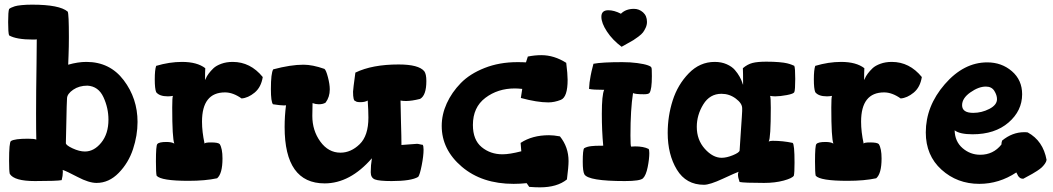

<svg xmlns="http://www.w3.org/2000/svg" viewBox="-20 -778 4525 825"><path d="M15 -683Q15 -728 19 -739L20 -740Q22 -742 28 -745Q34 -748 43.5 -751Q53 -754 73 -756Q93 -758 118 -758Q236 -758 271 -728Q276 -718 276 -619Q276 -577 274.5 -539.5Q273 -502 273 -500Q315 -512 351 -512Q452 -512 511.5 -433.5Q571 -355 571 -254Q571 -196 551.5 -137Q532 -78 490 -35Q448 8 395 8Q362 8 313.5 -17.5Q265 -43 249 -48Q250 -47 250 -39Q250 -23 245 -4Q225 0 130 0Q41 0 22 -31Q19 -43 19 -87Q19 -166 27 -172Q43 -182 100 -182Q129 -182 136 -178Q135 -216 135 -290Q135 -336 135.5 -388.5Q136 -441 137 -505Q138 -569 138 -609Q134 -608 122 -608Q50 -608 19 -626Q15 -637 15 -683ZM263 -163Q263 -154 292 -140.5Q321 -127 345 -127Q384 -127 415 -165Q446 -203 446 -264Q446 -314 424.5 -360.5Q403 -407 356 -410Q320 -410 294.5 -392.5Q269 -375 268 -356Q267 -343 266.5 -319Q266 -295 265 -250Q264 -205 263 -163Z M645 -437Q645 -478 651 -495Q708 -512 762 -512Q827 -512 862 -485Q861 -468 861 -434L865 -442Q868 -450 876.5 -461.5Q885 -473 897 -484.5Q909 -496 931 -504Q953 -512 980 -512Q1056 -512 1109 -447Q1102 -403 1074 -380Q1046 -357 1018 -355Q981 -381 947 -381Q848 -381 848 -255Q848 -212 859 -161Q861 -166 887 -166Q917 -166 924 -159Q936 -140 936 -97Q936 -32 913 -12Q862 -1 790 -1Q672 -1 653 -23Q650 -35 650 -84Q650 -154 656 -159Q663 -168 695 -168Q718 -168 729 -161Q720 -184 720 -316Q720 -360 723 -366Q711 -364 701 -364Q665 -364 651 -382Q645 -397 645 -437Z M1144 -395Q1144 -464 1154 -480Q1229 -500 1284 -500Q1323 -500 1374 -482Q1381 -477 1389 -446.5Q1397 -416 1397 -394Q1397 -361 1379 -337Q1368 -330 1350 -330Q1336 -330 1323 -335Q1323 -332 1322.5 -309Q1322 -286 1322 -280Q1322 -217 1356.5 -169.5Q1391 -122 1443 -122Q1488 -122 1525.5 -158.5Q1563 -195 1563 -273Q1563 -301 1560 -346Q1548 -339 1529 -339Q1511 -339 1507 -344Q1497 -344 1497 -384Q1497 -393 1507 -466Q1579 -501 1693 -501Q1779 -501 1803 -472Q1812 -460 1812 -430Q1812 -368 1785 -353Q1749 -344 1725 -344Q1711 -344 1701 -346Q1701 -317 1703 -252.5Q1705 -188 1705 -155Q1709 -155 1738 -157.5Q1767 -160 1772 -160Q1776 -160 1784 -158Q1792 -156 1796 -156Q1800 -152 1800 -135Q1800 -108 1792 -67.5Q1784 -27 1777 -18Q1747 0 1663 0Q1609 0 1591 -7Q1573 -14 1573 -38Q1573 -68 1578 -98Q1484 10 1375 10Q1203 10 1203 -232Q1203 -280 1209 -326Q1208 -325 1200 -325Q1185 -325 1153 -330Q1144 -340 1144 -395Z M1878 -237Q1878 -286 1899.5 -333.5Q1921 -381 1960 -421Q1999 -461 2062.5 -486Q2126 -511 2203 -511Q2227 -511 2240 -510L2248 -535Q2278 -541 2306 -541Q2361 -541 2413 -508Q2419 -460 2419 -435Q2419 -361 2390 -349Q2362 -338 2336 -338Q2288 -338 2218 -357L2224 -396Q2204 -398 2192 -398Q2119 -398 2065.5 -357.5Q2012 -317 2012 -241Q2012 -177 2049.5 -146Q2087 -115 2139 -115Q2170 -115 2220 -128L2217 -164Q2267 -197 2339 -197Q2359 -197 2386 -192Q2423 -146 2423 -86Q2423 -61 2416 -7Q2374 27 2300 27Q2280 27 2254 25L2243 9Q2214 12 2187 12Q2051 12 1964.5 -61.5Q1878 -135 1878 -237Z M2484 -83Q2484 -134 2490 -141Q2502 -148 2520 -150Q2532 -152 2572 -152Q2566 -215 2566 -289Q2566 -370 2576 -392Q2527 -392 2511 -396Q2512 -423 2518 -453Q2520 -466 2530 -504Q2567 -511 2654 -511Q2689 -511 2718.5 -507Q2748 -503 2763.5 -497.5Q2779 -492 2779 -487Q2781 -487 2781 -451Q2781 -394 2771 -379Q2767 -373 2747 -373Q2710 -373 2700 -378Q2689 -308 2689 -196Q2689 -150 2692 -148Q2698 -149 2709 -149Q2745 -149 2767 -138Q2770 -134 2770 -120Q2770 -95 2763 -60Q2756 -25 2743 -12Q2731 0 2665 0Q2508 0 2491 -29Q2484 -42 2484 -83ZM2564 -706Q2564 -734 2594 -734Q2619 -734 2648 -719Q2669 -740 2704 -740Q2726 -740 2743 -725Q2760 -710 2760 -684Q2760 -671 2754.5 -659Q2749 -647 2743 -639Q2737 -631 2723 -620.5Q2709 -610 2701.5 -605.5Q2694 -601 2675 -590.5Q2656 -580 2651 -577Q2612 -606 2588 -642.5Q2564 -679 2564 -706Z M2849 -207Q2849 -279 2870.5 -346.5Q2892 -414 2939.5 -463Q2987 -512 3051 -512Q3080 -512 3102.5 -502Q3125 -492 3137.5 -477.5Q3150 -463 3158 -448.5Q3166 -434 3169 -424Q3172 -414 3173 -414Q3173 -468 3172 -485Q3192 -502 3213.5 -507.5Q3235 -513 3273 -513Q3303 -513 3326.5 -511Q3350 -509 3362 -506Q3374 -503 3381.5 -500Q3389 -497 3391 -496L3393 -495Q3397 -486 3397 -439Q3397 -391 3393 -382Q3390 -375 3361 -369.5Q3332 -364 3311 -364Q3301 -364 3289 -366Q3292 -360 3292 -315Q3292 -184 3283 -170Q3290 -173 3300 -173Q3344 -173 3386 -164Q3394 -158 3394 -79Q3394 -35 3391 -23Q3384 -12 3347 -2Q3310 8 3263 8Q3178 8 3158 4Q3151 -15 3151 -28Q3151 -36 3154 -40Q3142 -36 3086 -10Q3030 16 3005 16Q2928 16 2888.5 -49Q2849 -114 2849 -207ZM2974 -233Q2974 -177 3008.5 -138.5Q3043 -100 3081 -100Q3102 -100 3129 -111Q3156 -122 3158 -131Q3161 -177 3163.5 -215.5Q3166 -254 3167.5 -274.5Q3169 -295 3169 -301V-313Q3169 -334 3141.5 -354.5Q3114 -375 3080 -375Q3030 -375 3002 -329.5Q2974 -284 2974 -233Z M3477 -437Q3477 -478 3483 -495Q3540 -512 3594 -512Q3659 -512 3694 -485Q3693 -468 3693 -434L3697 -442Q3700 -450 3708.5 -461.5Q3717 -473 3729 -484.5Q3741 -496 3763 -504Q3785 -512 3812 -512Q3888 -512 3941 -447Q3934 -403 3906 -380Q3878 -357 3850 -355Q3813 -381 3779 -381Q3680 -381 3680 -255Q3680 -212 3691 -161Q3693 -166 3719 -166Q3749 -166 3756 -159Q3768 -140 3768 -97Q3768 -32 3745 -12Q3694 -1 3622 -1Q3504 -1 3485 -23Q3482 -35 3482 -84Q3482 -154 3488 -159Q3495 -168 3527 -168Q3550 -168 3561 -161Q3552 -184 3552 -316Q3552 -360 3555 -366Q3543 -364 3533 -364Q3497 -364 3483 -382Q3477 -397 3477 -437Z M3958 -209Q3958 -322 4039.5 -416Q4121 -510 4222 -510Q4284 -510 4328 -472Q4372 -434 4372 -373Q4372 -302 4313.5 -251.5Q4255 -201 4159 -201Q4104 -201 4082 -218Q4083 -170 4116 -141.5Q4149 -113 4192 -113Q4248 -113 4283 -157Q4283 -165 4286 -174Q4330 -210 4381 -210Q4391 -210 4396 -209Q4462 -173 4477 -91Q4476 -83 4469.5 -74Q4463 -65 4456 -58.5Q4449 -52 4436 -43.5Q4423 -35 4415.5 -31Q4408 -27 4393.5 -19Q4379 -11 4377 -10Q4371 -10 4367 -11.5Q4363 -13 4359.5 -16.5Q4356 -20 4355 -21.5Q4354 -23 4351 -29.5Q4348 -36 4347 -37Q4273 12 4188 12Q4093 12 4025.5 -49Q3958 -110 3958 -209ZM4114 -326Q4114 -293 4162 -293Q4198 -293 4231 -310Q4264 -327 4264 -352Q4264 -369 4252.5 -387.5Q4241 -406 4216 -406Q4185 -406 4149.5 -381Q4114 -356 4114 -326Z"/></svg>

Font: Gorditas
Style: Regular
Weight: 400
Designer: Gustavo Dipre (gbrenda1987@gmail.com)
Foundry: Gustavo Dipre (gbrenda1987@gmail.com)
Version: Version 1.001